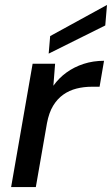

<svg xmlns="http://www.w3.org/2000/svg" viewBox="-20 -757 453 777"><path d="M25 0 112 -499H203L196 -410Q218 -441 249 -463.5Q280 -486 318.5 -498.5Q357 -511 401 -511L383 -406H352Q319 -406 289.5 -398.5Q260 -391 236 -374Q212 -357 195 -329Q178 -301 170 -258L125 0ZM177 -540 183 -611 413 -737 406 -654Z"/></svg>

Font: DM Sans 20pt Medium
Style: Italic
Weight: 500
Italic angle: -10°
Version: Version 4.004;gftools[0.9.30]